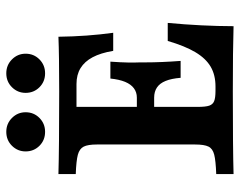

<svg xmlns="http://www.w3.org/2000/svg" viewBox="-98 -684 781 626"><g transform="rotate(-90 293.0 -370.5)"><path d="M135.4 -125.8V-445.2Q135.4 -475 128.4 -488.7Q121.4 -502.4 101.9 -507.7Q82.4 -512.9 39 -514.5V-571Q123.1 -568.5 308.3 -568.5Q425.5 -568.5 486.7 -571Q487.9 -477.1 499.6 -392.4H440.7Q433.8 -433.3 419.8 -459.6Q405.8 -485.9 384.2 -499Q362.7 -512.1 332.6 -512.1H258V-117.1Q258 -91.2 262 -79.4Q266 -67.7 276.7 -63.3Q287.4 -58.9 310.4 -58.9H324.6Q362.2 -58.9 389.1 -74.7Q416 -90.5 436.2 -124.3Q456.4 -158.1 473 -214.6H531.8Q521.4 -103.4 521.1 0Q444.8 -2.4 308.3 -2.4Q123.1 -2.4 39 0V-56.5Q82.8 -58.1 102.3 -63.1Q121.9 -68.1 128.6 -81.8Q135.4 -95.5 135.4 -125.8ZM233.8 -315.3H357.1V-258.9H233.8ZM288.1 -258.9V-315.3Q305.7 -315.3 318.6 -324.9Q331.6 -334.4 339.6 -353.6Q347.5 -372.8 350.4 -401.6H405.5Q403.1 -367.7 402.7 -344.8Q402.3 -321.8 403.1 -304V-287.1Q403.1 -236.6 407.9 -172.6H352.8Q350.4 -202.6 342.6 -221.6Q334.9 -240.6 321.3 -249.7Q307.7 -258.9 288.1 -258.9ZM303.7 -678Q303.7 -703.9 322.1 -722.5Q340.4 -741 367.5 -741Q394.3 -741 412.8 -722.5Q431.4 -703.9 431.4 -678Q431.4 -651.2 412.8 -632.8Q394.3 -614.5 367.5 -614.5Q340.4 -614.5 322.1 -632.8Q303.7 -651.2 303.7 -678ZM112.8 -678Q112.8 -703.9 131.2 -722.5Q149.5 -741 176.7 -741Q203.4 -741 221.9 -722.5Q240.5 -703.9 240.5 -678Q240.5 -651.2 221.9 -632.8Q203.4 -614.5 176.7 -614.5Q149.5 -614.5 131.2 -632.8Q112.8 -651.2 112.8 -678Z"/></g></svg>

Font: Playfair Micro SmCond SmLight
Style: Regular
Weight: 360
Width: 4
Designer: Claus Eggers Sørensen
Foundry: Claus Eggers Sørensen
Version: Version 2.100;Glyphs 3.2 (3219)